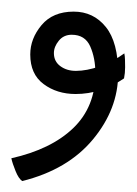

<svg xmlns="http://www.w3.org/2000/svg" viewBox="-38 -247 240 337"><path d="M1 70.8Q-5.4 66.4 -10.7 53.2Q-16.1 40 -18.1 30.8Q51.8 15.1 90.6 -22.2Q129.4 -59.6 129.4 -118.7Q129.4 -145 120.4 -165.5Q111.3 -186 87.9 -186Q73.7 -186 65.2 -175.5Q56.6 -165 56.6 -153.8Q56.6 -139.2 67.9 -130.9Q79.1 -122.6 95.2 -122.6Q114.3 -122.6 137.2 -130.6Q160.2 -138.7 180.2 -153.3Q181.2 -148.9 181.4 -141.8Q181.6 -134.8 181.6 -128.9Q181.6 -118.7 179.7 -109.4Q139.6 -82 94.7 -82Q62 -82 38.6 -99.4Q15.1 -116.7 15.1 -151.4Q15.1 -179.2 34.9 -202.9Q54.7 -226.6 91.3 -226.6Q126 -226.6 147.7 -199.7Q169.4 -172.9 169.4 -117.7Q169.4 -55.7 125.2 -2.4Q81.1 50.8 1 70.8Z"/></svg>

Font: Harmattan
Style: Regular
Weight: 400
Designer: George W. Nuss III and SIL International
Foundry: SIL International
Version: Version 4.000